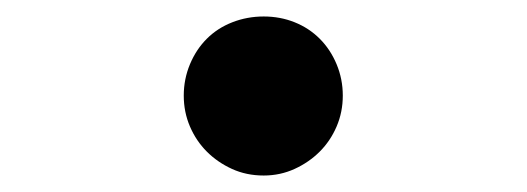

<svg xmlns="http://www.w3.org/2000/svg" viewBox="-20 -203 640 233"><path d="M203 -87Q203 -107 210.5 -125Q218 -143 231 -156Q244 -169 262 -176Q280 -183 300 -183Q320 -183 337.5 -176Q355 -169 368 -156Q381 -143 388.5 -125Q396 -107 396 -87Q396 -67 388.5 -49.5Q381 -32 368 -19Q355 -6 337.5 2Q320 10 300 10Q279 10 261.5 2Q244 -6 231 -19Q218 -32 210.5 -49.5Q203 -67 203 -87Z"/></svg>

Font: Maple Mono NL SemiBold
Style: Regular
Weight: 600
Monospace: yes
Designer: subframe7536
Version: Version 7.000